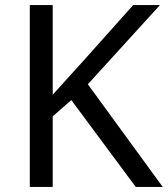

<svg xmlns="http://www.w3.org/2000/svg" viewBox="-20 -734 659 754"><path d="M619 0 325 -403 608 -714H503L310 -498C269 -452 227 -407 187 -362V-714H97V0H187V-277L260 -341L513 0Z"/></svg>

Font: Noto Sans Miao
Style: Regular
Weight: 400
Designer: Monotype Design Team
Foundry: Monotype Imaging Inc.
Version: Version 2.003